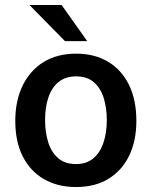

<svg xmlns="http://www.w3.org/2000/svg" viewBox="-20 -743 611 773"><path d="M286 10Q212 10 157 -21.8Q102 -53.5 71.8 -113Q41.5 -172.5 41.5 -256Q41.5 -337 71 -398Q100.5 -459 155.2 -493Q210 -527 286.5 -527Q360.5 -527 415 -494.5Q469.5 -462 499.2 -401.5Q529 -341 529 -256Q529 -177.5 500.8 -117.8Q472.5 -58 418.2 -24Q364 10 286 10ZM286.5 -82.5Q328.5 -82.5 355.8 -105.5Q383 -128.5 396.5 -168.5Q410 -208.5 410 -259.5Q410 -307 398 -347Q386 -387 358.8 -411.2Q331.5 -435.5 286.5 -435.5Q244 -435.5 216.2 -413.2Q188.5 -391 175 -351.2Q161.5 -311.5 161.5 -259.5Q161.5 -212.5 173.5 -172.2Q185.5 -132 213 -107.2Q240.5 -82.5 286.5 -82.5ZM241.5 -577.5 98.5 -723H228L331 -577.5Z"/></svg>

Font: Public Sans Thin SemiBold
Style: Regular
Weight: 600
Version: Version 2.001